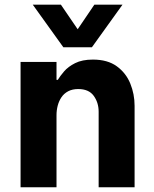

<svg xmlns="http://www.w3.org/2000/svg" viewBox="-20 -792 651 812"><path d="M219 0H67V-530H219V-454.2H224.4Q233.8 -469.8 250.9 -489.9Q268 -510 297.8 -525Q327.6 -540 372.8 -540Q435 -540 473.9 -511.7Q512.8 -483.4 531 -438.7Q549.2 -394 549.2 -344.6V0H397.2V-319.4Q397.2 -358 376.4 -386.7Q355.6 -415.4 311 -415.4Q286 -415.4 268.3 -406Q250.6 -396.6 239.9 -380.7Q229.2 -364.8 224.1 -345.3Q219 -325.8 219 -305ZM368.6 -592H248L118.6 -772.2H237.6L333.8 -631.2L283 -630.6L379 -772.2H498Z"/></svg>

Font: Be Vietnam Pro Variable Thin
Style: Regular
Weight: 100
Designer: Lam Bao, Tony Le, Vietanh Nguyen
Foundry: Yellow Type Foundry
Version: Version 1.002